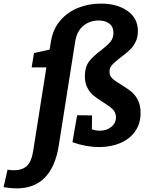

<svg xmlns="http://www.w3.org/2000/svg" viewBox="-138 -806 830 1068"><path d="M536 -335Q569 -315 591 -297.5Q613 -280 628.5 -250.5Q644 -221 644 -178Q644 -118 613.5 -75Q583 -32 530.5 -10Q478 12 414 12Q340 12 265 -15L291 -165L374 -164L373 -87Q393 -79 417 -79Q455 -79 481 -100Q507 -121 507 -154Q507 -180 489.5 -197.5Q472 -215 436 -237Q404 -257 383.5 -273.5Q363 -290 348.5 -317Q334 -344 334 -382Q334 -433 357 -463.5Q380 -494 424 -526Q460 -554 476.5 -574Q493 -594 493 -624Q493 -657 470.5 -674.5Q448 -692 410 -692Q361 -692 325 -662Q289 -632 280 -573L189 3Q151 242 -46 242Q-76 242 -118 235L-96 138Q-78 141 -60 141Q-15 141 11 117.5Q37 94 46 37L120 -431H38L51 -511L138 -530L145 -573Q156 -644 197.5 -692Q239 -740 298 -763Q357 -786 423 -786Q513 -786 571 -745.5Q629 -705 629 -633Q629 -598 615.5 -571.5Q602 -545 583 -527.5Q564 -510 534 -487Q502 -463 486.5 -446Q471 -429 471 -407Q471 -385 486.5 -370Q502 -355 536 -335Z"/></svg>

Font: Bitter Pro
Style: Bold Italic
Weight: 700
Italic angle: -9°
Designer: Sol Matas, and Bitter project Authors
Foundry: Sol Matas
Version: Version 1.010